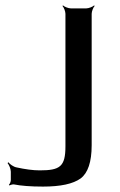

<svg xmlns="http://www.w3.org/2000/svg" viewBox="-20 -680 443 710"><path d="M127 -50C102 -50 73 -54 41 -61C30 -63 16 -73 11 -80L8 -77C13 -71 20 -56 20 -45V-14C20 -8 16 1 13 3L15 6C18 4 27 1 32 2C57 7 93 10 139 10C204 10 250 0 278 -20C305 -40 319 -81 319 -143V-629C319 -638 325 -653 330 -658L328 -660C323 -655 308 -649 299 -649H242C233 -649 218 -655 213 -660L211 -658C216 -653 222 -638 222 -629V-139C222 -64 202 -50 127 -50Z"/></svg>

Font: Gamestation Storm
Style: Regular
Weight: 400
Designer: Jonas Hecksher
Foundry: Jonas Hecksher, Playtypeª, e-types AS
Version: Version 1.003